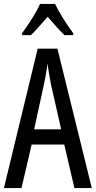

<svg xmlns="http://www.w3.org/2000/svg" viewBox="-20 -963 490 983"><path d="M361 0 309 -223H142L90 0H0L173 -714H274L450 0ZM240 -535Q235 -563 230.5 -589Q226 -615 223 -638Q218 -590 206 -536L155 -301H293ZM262 -943Q278 -909 304 -867.5Q330 -826 355 -793V-783H310Q289 -803 268 -827Q247 -851 224 -877Q201 -851 178.5 -825.5Q156 -800 138 -783H93V-793Q120 -830 145.5 -870.5Q171 -911 185 -943Z"/></svg>

Font: Noto Sans ExtraCondensed
Style: Regular
Weight: 400
Width: 2
Designer: Monotype Design Team
Foundry: Monotype Imaging Inc.
Version: Version 2.013; ttfautohint (v1.8.4.7-5d5b)